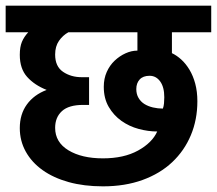

<svg xmlns="http://www.w3.org/2000/svg" viewBox="-30 -659 767 679"><path d="M-10 -545V-639H717V-545H578V-471Q595 -463 611 -448.5Q627 -434 640 -412.5Q653 -391 660.5 -363Q668 -335 668 -301Q668 -236 645 -181Q622 -126 579 -85.5Q536 -45 474 -22.5Q412 0 334 0Q267 0 213 -15Q159 -30 120.5 -57.5Q82 -85 61 -123Q40 -161 40 -206Q40 -255 65 -289.5Q90 -324 135 -341Q92 -358 66 -387Q40 -416 40 -465Q40 -493 47.5 -511Q55 -529 70 -545ZM337 -352Q337 -381 347.5 -404.5Q358 -428 375.5 -444.5Q393 -461 414 -470.5Q435 -480 456 -480V-545H212Q192 -534 178.5 -514.5Q165 -495 165 -466Q165 -424 193 -405Q221 -386 259 -386H285V-288H264Q213 -288 189 -266Q165 -244 165 -207Q165 -156 212 -127.5Q259 -99 334 -99Q408 -99 458 -126.5Q508 -154 526 -194Q494 -194 460.5 -203Q427 -212 399.5 -231.5Q372 -251 354.5 -281Q337 -311 337 -352ZM551 -315Q551 -351 536.5 -371Q522 -391 499 -391Q476 -391 464 -378Q452 -365 452 -344Q452 -326 460 -312.5Q468 -299 481 -291Q494 -283 511 -279Q528 -275 546 -275Q549 -283 550 -293.5Q551 -304 551 -315Z"/></svg>

Font: Ek Mukta
Style: Bold
Weight: 700
Designer: Girish Dalvi and Yashodeep Gholap
Foundry: Ek Type
Version: Version 2.538;PS 1.002;hotconv 16.6.51;makeotf.lib2.5.65220;